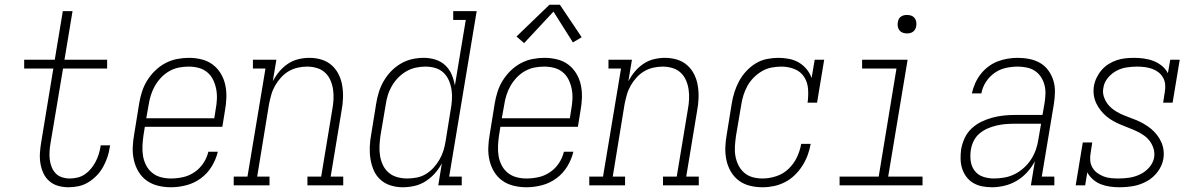

<svg xmlns="http://www.w3.org/2000/svg" viewBox="-20 -782 5040 810"><path d="M269 8Q246 8 225 2Q204 -4 188 -18Q172 -32 163 -51.5Q154 -71 150.5 -93Q147 -115 148.5 -137.5Q150 -160 154 -183L205 -493H82V-530H211L245 -735H286L252 -530H432V-493H246L193 -177Q190 -160 189 -142.5Q188 -125 190 -108.5Q192 -92 198 -77Q204 -62 215 -50.5Q226 -39 242 -34Q258 -29 275 -29Q291 -29 307.5 -33Q324 -37 338.5 -47Q353 -57 364 -70.5Q375 -84 383 -99Q391 -114 396 -130Q401 -146 404 -162Q404 -164 404 -166Q404 -168 405 -169H445Q444 -167 444 -165Q444 -163 443 -161Q440 -139 433 -118.5Q426 -98 415 -78Q404 -58 388 -41.5Q372 -25 352.5 -13Q333 -1 311.5 3.5Q290 8 269 8Z M701 8Q673 8 646.5 1.5Q620 -5 599 -20Q578 -35 564.5 -57.5Q551 -80 545 -106Q539 -132 540 -160Q541 -188 546 -215L567 -345Q571 -370 579 -395Q587 -420 601 -442.5Q615 -465 634.5 -484Q654 -503 677.5 -515.5Q701 -528 726.5 -533Q752 -538 777 -538Q804 -538 830.5 -531.5Q857 -525 877.5 -509.5Q898 -494 911.5 -471.5Q925 -449 930.5 -423Q936 -397 935 -369.5Q934 -342 929 -315L918 -247H591L585 -209Q582 -188 581 -166Q580 -144 583.5 -123.5Q587 -103 596.5 -84.5Q606 -66 622 -53Q638 -40 658.5 -34.5Q679 -29 701 -29Q726 -29 751.5 -34.5Q777 -40 799.5 -55Q822 -70 837.5 -93Q853 -116 859 -142H899Q891 -109 873 -79.5Q855 -50 827 -29.5Q799 -9 766 -0.5Q733 8 701 8ZM884 -283 890 -321Q894 -342 895 -364Q896 -386 892 -406.5Q888 -427 879 -445.5Q870 -464 854.5 -477Q839 -490 818.5 -495.5Q798 -501 776 -501Q755 -501 734.5 -497Q714 -493 694.5 -482Q675 -471 659.5 -454.5Q644 -438 633.5 -419.5Q623 -401 616.5 -380.5Q610 -360 607 -339L597 -283Z M966 0V-37H1024L1100 -493H1047V-530H1146L1131 -440Q1143 -462 1159 -481Q1175 -500 1195.5 -513.5Q1216 -527 1239.5 -532.5Q1263 -538 1285 -538Q1312 -538 1336.5 -530.5Q1361 -523 1379.5 -506.5Q1398 -490 1409 -467.5Q1420 -445 1424 -419.5Q1428 -394 1427 -367.5Q1426 -341 1421 -315L1375 -37H1428V0H1277V-37H1335L1382 -321Q1386 -342 1387 -363.5Q1388 -385 1385 -405Q1382 -425 1374 -443.5Q1366 -462 1351.5 -475.5Q1337 -489 1317 -495Q1297 -501 1276 -501Q1256 -501 1236 -496.5Q1216 -492 1198 -481.5Q1180 -471 1165.5 -455Q1151 -439 1140.5 -420.5Q1130 -402 1124.5 -382.5Q1119 -363 1115 -343L1065 -37H1117V0Z M1679 8Q1653 8 1628.5 0.5Q1604 -7 1585.5 -23.5Q1567 -40 1557 -63Q1547 -86 1543 -111Q1539 -136 1540 -162.5Q1541 -189 1546 -215L1567 -345Q1571 -370 1578.5 -394Q1586 -418 1599 -440.5Q1612 -463 1630.5 -482Q1649 -501 1671.5 -514Q1694 -527 1718.5 -532.5Q1743 -538 1768 -538Q1793 -538 1817 -530.5Q1841 -523 1858.5 -506.5Q1876 -490 1885.5 -467.5Q1895 -445 1899 -421L1945 -698H1892V-735H1991L1875 -37H1928V0H1829L1844 -93Q1832 -70 1814.5 -50.5Q1797 -31 1775 -17Q1753 -3 1728 2.5Q1703 8 1679 8ZM1698 -29Q1718 -29 1738.5 -33Q1759 -37 1777 -48Q1795 -59 1809.5 -75Q1824 -91 1834.5 -109.5Q1845 -128 1851 -147.5Q1857 -167 1860 -187L1881 -317Q1885 -338 1886.5 -360Q1888 -382 1885 -402.5Q1882 -423 1874 -442Q1866 -461 1851.5 -475Q1837 -489 1817 -495Q1797 -501 1775 -501Q1754 -501 1733.5 -496.5Q1713 -492 1694 -481Q1675 -470 1659.5 -454Q1644 -438 1633 -419Q1622 -400 1616 -380Q1610 -360 1607 -339L1585 -209Q1582 -188 1581 -166Q1580 -144 1583.5 -123.5Q1587 -103 1596 -84.5Q1605 -66 1620.5 -53Q1636 -40 1656.5 -34.5Q1677 -29 1698 -29Z M2201 8Q2173 8 2146.5 1.5Q2120 -5 2099 -20Q2078 -35 2064.5 -57.5Q2051 -80 2045 -106Q2039 -132 2040 -160Q2041 -188 2046 -215L2067 -345Q2071 -370 2079 -395Q2087 -420 2101 -442.5Q2115 -465 2134.5 -484Q2154 -503 2177.5 -515.5Q2201 -528 2226.5 -533Q2252 -538 2277 -538Q2304 -538 2330.5 -531.5Q2357 -525 2377.5 -509.5Q2398 -494 2411.5 -471.5Q2425 -449 2430.5 -423Q2436 -397 2435 -369.5Q2434 -342 2429 -315L2418 -247H2091L2085 -209Q2082 -188 2081 -166Q2080 -144 2083.5 -123.5Q2087 -103 2096.5 -84.5Q2106 -66 2122 -53Q2138 -40 2158.5 -34.5Q2179 -29 2201 -29Q2226 -29 2251.5 -34.5Q2277 -40 2299.5 -55Q2322 -70 2337.5 -93Q2353 -116 2359 -142H2399Q2391 -109 2373 -79.5Q2355 -50 2327 -29.5Q2299 -9 2266 -0.5Q2233 8 2201 8ZM2384 -283 2390 -321Q2394 -342 2395 -364Q2396 -386 2392 -406.5Q2388 -427 2379 -445.5Q2370 -464 2354.5 -477Q2339 -490 2318.5 -495.5Q2298 -501 2276 -501Q2255 -501 2234.5 -497Q2214 -493 2194.5 -482Q2175 -471 2159.5 -454.5Q2144 -438 2133.5 -419.5Q2123 -401 2116.5 -380.5Q2110 -360 2107 -339L2097 -283ZM2191 -600 2159 -628 2298 -762H2342L2434 -625L2397 -603L2315 -733Z M2466 0V-37H2524L2600 -493H2547V-530H2646L2631 -440Q2643 -462 2659 -481Q2675 -500 2695.5 -513.5Q2716 -527 2739.5 -532.5Q2763 -538 2785 -538Q2812 -538 2836.5 -530.5Q2861 -523 2879.5 -506.5Q2898 -490 2909 -467.5Q2920 -445 2924 -419.5Q2928 -394 2927 -367.5Q2926 -341 2921 -315L2875 -37H2928V0H2777V-37H2835L2882 -321Q2886 -342 2887 -363.5Q2888 -385 2885 -405Q2882 -425 2874 -443.5Q2866 -462 2851.5 -475.5Q2837 -489 2817 -495Q2797 -501 2776 -501Q2756 -501 2736 -496.5Q2716 -492 2698 -481.5Q2680 -471 2665.5 -455Q2651 -439 2640.5 -420.5Q2630 -402 2624.5 -382.5Q2619 -363 2615 -343L2565 -37H2617V0Z M3197 8Q3169 8 3143 1.5Q3117 -5 3096.5 -20.5Q3076 -36 3063 -58.5Q3050 -81 3044.5 -107Q3039 -133 3040 -160.5Q3041 -188 3046 -215L3067 -345Q3071 -370 3078.5 -393.5Q3086 -417 3098 -439.5Q3110 -462 3128 -481.5Q3146 -501 3168 -514.5Q3190 -528 3215 -533Q3240 -538 3264 -538Q3287 -538 3309.5 -533.5Q3332 -529 3350.5 -518Q3369 -507 3383 -490Q3397 -473 3404 -453L3417 -530H3457L3427 -349H3387Q3391 -378 3389 -406.5Q3387 -435 3372.5 -457.5Q3358 -480 3332 -490.5Q3306 -501 3277 -501Q3256 -501 3235 -497Q3214 -493 3195 -482Q3176 -471 3160 -455Q3144 -439 3133.5 -420Q3123 -401 3116.5 -380.5Q3110 -360 3107 -339L3085 -209Q3082 -188 3080.5 -166Q3079 -144 3082.5 -124Q3086 -104 3095 -85.5Q3104 -67 3119.5 -53.5Q3135 -40 3155 -34.5Q3175 -29 3197 -29Q3225 -29 3254.5 -38.5Q3284 -48 3306.5 -69.5Q3329 -91 3342 -118.5Q3355 -146 3360 -175H3400Q3396 -151 3387.5 -128Q3379 -105 3365.5 -83.5Q3352 -62 3333 -43.5Q3314 -25 3291.5 -13.5Q3269 -2 3245 3Q3221 8 3197 8Z M3522 0V-37H3687L3762 -493H3617V-530H3809L3727 -37H3872V0ZM3806 -641Q3797 -641 3788.5 -644Q3780 -647 3774.5 -654Q3769 -661 3767.5 -670.5Q3766 -680 3768 -690Q3769 -696 3772 -702Q3775 -708 3781 -712Q3787 -716 3793.5 -717.5Q3800 -719 3806 -719Q3816 -719 3824.5 -716Q3833 -713 3838.5 -706Q3844 -699 3845.5 -689.5Q3847 -680 3845 -670Q3844 -664 3840.5 -658Q3837 -652 3831.5 -648Q3826 -644 3819.5 -642.5Q3813 -641 3806 -641Z M4165 8Q4143 8 4123 4Q4103 0 4086 -10Q4069 -20 4057 -36Q4045 -52 4039 -71Q4033 -90 4032.5 -111Q4032 -132 4035 -153Q4039 -176 4049.5 -199Q4060 -222 4078.5 -239.5Q4097 -257 4119.5 -268Q4142 -279 4166 -285.5Q4190 -292 4213.5 -294.5Q4237 -297 4260 -297H4378L4387 -349Q4390 -368 4390.5 -387.5Q4391 -407 4386 -425Q4381 -443 4371 -458Q4361 -473 4346 -483Q4331 -493 4312 -497Q4293 -501 4274 -501Q4249 -501 4223.5 -495.5Q4198 -490 4176 -474.5Q4154 -459 4139.5 -436.5Q4125 -414 4120 -388H4080Q4085 -410 4094 -430.5Q4103 -451 4117 -469Q4131 -487 4149.5 -501Q4168 -515 4189 -523Q4210 -531 4231.5 -534.5Q4253 -538 4274 -538Q4299 -538 4323.5 -533Q4348 -528 4368.5 -516Q4389 -504 4403 -484.5Q4417 -465 4424 -442Q4431 -419 4430.5 -393.5Q4430 -368 4426 -343L4375 -37H4428V0H4329L4346 -102Q4333 -77 4313.5 -55.5Q4294 -34 4269.5 -19.5Q4245 -5 4218 1.5Q4191 8 4165 8ZM4173 -29Q4195 -29 4217.5 -33Q4240 -37 4261 -47.5Q4282 -58 4300 -74.5Q4318 -91 4330.5 -110.5Q4343 -130 4350.5 -152Q4358 -174 4361 -196L4372 -260H4260Q4241 -260 4222.5 -258.5Q4204 -257 4184.5 -252.5Q4165 -248 4146.5 -240Q4128 -232 4112.5 -219Q4097 -206 4088 -188Q4079 -170 4076 -151Q4072 -127 4075 -103.5Q4078 -80 4091.5 -62Q4105 -44 4127 -36.5Q4149 -29 4173 -29Z M4702 8Q4702 8 4702 8Q4702 8 4702 8Q4682 8 4661.5 5Q4641 2 4623.5 -5Q4606 -12 4591 -25Q4576 -38 4567 -55L4558 0H4518L4548 -181H4588L4581 -136Q4578 -120 4579.5 -104Q4581 -88 4589 -74.5Q4597 -61 4609.5 -52Q4622 -43 4636.5 -37.5Q4651 -32 4667 -30.5Q4683 -29 4699 -29Q4722 -29 4745 -32.5Q4768 -36 4790 -46.5Q4812 -57 4828.5 -76Q4845 -95 4849 -118Q4852 -137 4846.5 -155Q4841 -173 4830.5 -187Q4820 -201 4805.5 -211Q4791 -221 4775 -228.5Q4759 -236 4742 -242.5Q4725 -249 4708.5 -256Q4692 -263 4676.5 -271.5Q4661 -280 4647.5 -291.5Q4634 -303 4623 -317Q4612 -331 4604.5 -347Q4597 -363 4594.5 -381.5Q4592 -400 4595 -419Q4598 -437 4606.5 -454.5Q4615 -472 4627.5 -486.5Q4640 -501 4656.5 -511.5Q4673 -522 4691 -528Q4709 -534 4727.5 -536Q4746 -538 4764 -538Q4785 -538 4806.5 -535Q4828 -532 4847 -524.5Q4866 -517 4882 -504Q4898 -491 4907 -473L4917 -530H4957L4927 -349H4887L4894 -394Q4897 -410 4895.5 -426Q4894 -442 4886 -455.5Q4878 -469 4866 -478Q4854 -487 4839.5 -492Q4825 -497 4809 -499Q4793 -501 4777 -501Q4755 -501 4732.5 -497.5Q4710 -494 4689.5 -483Q4669 -472 4653.5 -453Q4638 -434 4635 -412Q4631 -393 4636.5 -375.5Q4642 -358 4652.5 -344Q4663 -330 4677.5 -319.5Q4692 -309 4708 -301.5Q4724 -294 4741 -288Q4758 -282 4774.5 -275Q4791 -268 4806.5 -259Q4822 -250 4835.5 -239Q4849 -228 4860 -214Q4871 -200 4878.5 -184Q4886 -168 4888.5 -149.5Q4891 -131 4888 -112Q4883 -83 4864 -57.5Q4845 -32 4817.5 -17Q4790 -2 4761 3Q4732 8 4702 8Z"/></svg>

Font: Iosevka Curly Slab XLtObl
Style: Regular
Weight: 200
Italic angle: -9°
Monospace: yes
Designer: Belleve Invis
Foundry: Belleve Invis
Version: Version 11.1.0; ttfautohint (v1.8.3)